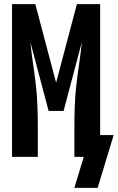

<svg xmlns="http://www.w3.org/2000/svg" viewBox="-20 -755 567 924"><path d="M338 149 383 0H338V-147Q338 -198 340 -249Q342 -300 348 -351Q354 -402 361.5 -452.5Q369 -503 374 -553L286 -221H214L126 -553Q131 -503 138.5 -452.5Q146 -402 152 -351Q158 -300 160 -249Q162 -198 162 -147V0H38V-735H150L250 -357L350 -735H462V-105H527L450 149Z"/></svg>

Font: Iosevka SS18 Extrabold
Style: Regular
Weight: 800
Monospace: yes
Designer: Belleve Invis
Foundry: Belleve Invis
Version: Version 25.1.1; ttfautohint (v1.8.4)